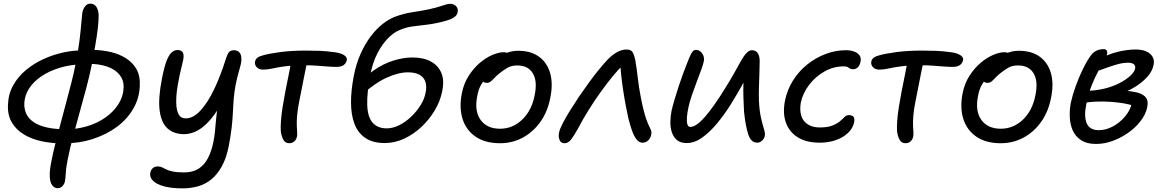

<svg xmlns="http://www.w3.org/2000/svg" viewBox="-20 -778 6406 1059"><path d="M327 13Q267 13 211.5 1.5Q156 -10 112.5 -36Q69 -62 45 -103Q21 -144 24 -201Q26 -260 53 -308Q80 -356 123.5 -392Q167 -428 219.5 -452Q272 -476 326.5 -488Q381 -500 430 -500L428 -423Q364 -421 307.5 -403.5Q251 -386 208 -357Q165 -328 140.5 -290Q116 -252 114 -208Q113 -174 126.5 -147.5Q140 -121 168.5 -102.5Q197 -84 241 -74.5Q285 -65 345 -65Q404 -65 460 -81.5Q516 -98 561 -129.5Q606 -161 633 -203.5Q660 -246 662 -296Q663 -336 639.5 -365.5Q616 -395 571.5 -410.5Q527 -426 467 -426L491 -503Q545 -502 593 -490.5Q641 -479 678 -454.5Q715 -430 734.5 -393.5Q754 -357 751 -305Q749 -238 716 -180Q683 -122 625.5 -79Q568 -36 492 -11.5Q416 13 327 13ZM298 260Q280 260 268 244Q256 228 254.5 195.5Q253 163 263 114Q272 67 285.5 13.5Q299 -40 314 -96Q329 -152 344 -209Q359 -266 373 -319.5Q387 -373 396 -421Q412 -500 419 -559Q426 -618 429 -656.5Q432 -695 434 -708Q439 -731 450.5 -744.5Q462 -758 478 -758Q502 -758 513.5 -737Q525 -716 524 -689Q524 -647 513 -573.5Q502 -500 485 -415Q473 -357 455.5 -291Q438 -225 419 -157.5Q400 -90 383 -25.5Q366 39 355 94Q345 140 343 175Q341 210 338 223Q335 237 324.5 248.5Q314 260 298 260Z M987 261Q926 261 884 249.5Q842 238 823 218Q804 198 809 175Q812 159 822.5 149.5Q833 140 852 140Q864 140 874 145Q884 150 897 156.5Q910 163 933.5 168Q957 173 996 173Q1044 173 1076 152Q1108 131 1127.5 93Q1147 55 1157 5Q1163 -24 1165.5 -52Q1168 -80 1171 -112Q1174 -144 1179 -186.5Q1184 -229 1195 -287L1226 -258Q1194 -189 1162 -145.5Q1130 -102 1100 -78.5Q1070 -55 1043.5 -46.5Q1017 -38 996 -38Q938 -38 903.5 -70Q869 -102 860.5 -169Q852 -236 873 -343Q886 -410 899.5 -444Q913 -478 928 -490Q943 -502 959 -502Q974 -502 983 -494.5Q992 -487 992.5 -470Q993 -453 985 -424Q969 -361 960 -306.5Q951 -252 952 -211Q953 -170 965 -147.5Q977 -125 1004 -125Q1046 -125 1086 -168.5Q1126 -212 1161.5 -286.5Q1197 -361 1226 -454Q1235 -482 1244 -491.5Q1253 -501 1272 -501Q1282 -501 1291.5 -496Q1301 -491 1306.5 -479.5Q1312 -468 1311.5 -448.5Q1311 -429 1302 -400Q1287 -349 1279.5 -309Q1272 -269 1269 -232.5Q1266 -196 1264.5 -158.5Q1263 -121 1258 -76.5Q1253 -32 1242 26Q1229 93 1204 138.5Q1179 184 1146 211Q1113 238 1072.5 249.5Q1032 261 987 261Z M1431 -394Q1408 -394 1395.5 -408Q1383 -422 1387 -440Q1390 -451 1399 -459Q1408 -467 1431 -473Q1467 -483 1527.5 -491Q1588 -499 1669 -499Q1711 -499 1746.5 -497.5Q1782 -496 1825 -490Q1859 -486 1877.5 -474Q1896 -462 1893 -447Q1891 -436 1884.5 -427.5Q1878 -419 1866.5 -414Q1855 -409 1838 -409Q1817 -409 1789 -411Q1761 -413 1729.5 -415.5Q1698 -418 1665 -418Q1596 -418 1554 -412.5Q1512 -407 1484 -400.5Q1456 -394 1431 -394ZM1576 12Q1554 12 1543.5 -6Q1533 -24 1529 -52Q1527 -73 1529.5 -109.5Q1532 -146 1539 -189.5Q1546 -233 1554 -274Q1565 -329 1573.5 -371.5Q1582 -414 1587 -442L1677 -448Q1673 -431 1667.5 -405.5Q1662 -380 1656 -348.5Q1650 -317 1643.5 -284.5Q1637 -252 1631 -222Q1621 -172 1618.5 -138.5Q1616 -105 1617 -84Q1618 -63 1619 -49.5Q1620 -36 1618 -25Q1616 -14 1610 -5.5Q1604 3 1595 7.5Q1586 12 1576 12Z M2102 11Q2036 11 1994.5 -17.5Q1953 -46 1934.5 -96.5Q1916 -147 1916 -213.5Q1916 -280 1931 -357Q1944 -426 1969 -481.5Q1994 -537 2025.5 -578.5Q2057 -620 2092 -647Q2127 -674 2162 -687Q2209 -704 2256.5 -711Q2304 -718 2342 -726Q2386 -735 2417 -746Q2448 -757 2464 -757Q2476 -757 2486.5 -751Q2497 -745 2502 -734.5Q2507 -724 2504 -710Q2501 -693 2483 -681.5Q2465 -670 2438 -663Q2384 -648 2339.5 -642.5Q2295 -637 2258 -632.5Q2221 -628 2186 -613Q2152 -600 2119.5 -566.5Q2087 -533 2061.5 -483.5Q2036 -434 2024 -372Q2003 -265 2005.5 -198.5Q2008 -132 2035.5 -101Q2063 -70 2113 -70Q2147 -70 2182 -87.5Q2217 -105 2247.5 -134Q2278 -163 2299.5 -197.5Q2321 -232 2327 -265Q2335 -301 2326.5 -326.5Q2318 -352 2294 -365.5Q2270 -379 2230 -379Q2177 -379 2111.5 -349Q2046 -319 1980 -258L1948 -296Q1989 -353 2041 -389.5Q2093 -426 2149 -443.5Q2205 -461 2255 -461Q2316 -461 2357 -438.5Q2398 -416 2415 -374Q2432 -332 2418 -270Q2407 -218 2377.5 -168.5Q2348 -119 2305 -78.5Q2262 -38 2210 -13.5Q2158 11 2102 11Z M2738 12Q2656 12 2603.5 -24Q2551 -60 2531.5 -121.5Q2512 -183 2527 -262Q2538 -318 2565.5 -360.5Q2593 -403 2627.5 -432Q2662 -461 2697 -475.5Q2732 -490 2757 -490Q2768 -490 2775.5 -487Q2783 -484 2787.5 -477.5Q2792 -471 2790 -460Q2785 -440 2774 -423.5Q2763 -407 2733 -394Q2697 -377 2672.5 -356.5Q2648 -336 2633 -309.5Q2618 -283 2612 -246Q2596 -165 2631 -116.5Q2666 -68 2738 -68Q2808 -68 2860.5 -118.5Q2913 -169 2929 -253Q2945 -330 2919 -373.5Q2893 -417 2833 -417Q2802 -417 2780.5 -405Q2759 -393 2734 -373Q2716 -358 2705 -346Q2694 -334 2685.5 -327.5Q2677 -321 2664 -321Q2650 -321 2642.5 -330.5Q2635 -340 2639 -361Q2643 -384 2662.5 -408Q2682 -432 2710.5 -452.5Q2739 -473 2772 -485.5Q2805 -498 2837 -498Q2909 -498 2954 -464.5Q2999 -431 3015 -372.5Q3031 -314 3015 -238Q3001 -163 2961 -106.5Q2921 -50 2863.5 -19Q2806 12 2738 12Z M3094 12Q3080 12 3072.5 3.5Q3065 -5 3062.5 -19Q3060 -33 3064 -49Q3068 -67 3083.5 -97.5Q3099 -128 3123 -166.5Q3147 -205 3173 -244Q3201 -285 3230.5 -325.5Q3260 -366 3287 -398.5Q3314 -431 3332 -450Q3360 -478 3385.5 -491.5Q3411 -505 3437 -505Q3461 -505 3470 -488.5Q3479 -472 3484 -447Q3491 -407 3497.5 -350.5Q3504 -294 3514 -244Q3522 -202 3529.5 -172Q3537 -142 3544.5 -121Q3552 -100 3559 -85Q3566 -72 3570 -62Q3574 -52 3573 -41Q3572 -28 3565 -16Q3558 -4 3547.5 2.5Q3537 9 3524 9Q3505 9 3490.5 -9.5Q3476 -28 3465 -60Q3454 -92 3445 -129Q3440 -152 3432.5 -190.5Q3425 -229 3418 -274.5Q3411 -320 3406.5 -362Q3402 -404 3401 -432L3421 -424Q3393 -398 3360.5 -358.5Q3328 -319 3293.5 -271Q3259 -223 3226.5 -171Q3194 -119 3167 -67Q3145 -28 3129.5 -8Q3114 12 3094 12Z M3768 11Q3734 11 3714.5 -5Q3695 -21 3686 -47.5Q3677 -74 3677.5 -105.5Q3678 -137 3684 -167Q3690 -193 3700.5 -229Q3711 -265 3724 -304Q3737 -343 3749.5 -377Q3762 -411 3770 -430Q3783 -465 3793.5 -484Q3804 -503 3819 -503Q3832 -503 3843 -494Q3854 -485 3859.5 -471Q3865 -457 3862 -440Q3859 -424 3848 -394Q3837 -364 3823 -327Q3809 -290 3796 -252.5Q3783 -215 3777 -185Q3771 -158 3769 -133.5Q3767 -109 3771 -93.5Q3775 -78 3788 -78Q3820 -78 3869.5 -135Q3919 -192 3980 -292Q4008 -336 4029 -374Q4050 -412 4066 -440.5Q4082 -469 4097 -485Q4112 -501 4127 -501Q4150 -501 4160.5 -483.5Q4171 -466 4170 -437Q4170 -411 4168.5 -373Q4167 -335 4166 -295.5Q4165 -256 4166 -222Q4169 -164 4177.5 -127.5Q4186 -91 4193 -69Q4200 -47 4199 -33Q4198 -22 4192 -12.5Q4186 -3 4177 3Q4168 9 4157 9Q4122 9 4107 -37Q4092 -83 4084 -160Q4082 -196 4080.5 -237Q4079 -278 4080.5 -319Q4082 -360 4084 -395L4113 -385Q4096 -350 4073 -308Q4050 -266 4010 -201Q3976 -147 3936 -98.5Q3896 -50 3853.5 -19.5Q3811 11 3768 11Z M4502 9Q4428 9 4380.5 -20.5Q4333 -50 4314.5 -102.5Q4296 -155 4310 -224Q4322 -283 4353.5 -333.5Q4385 -384 4431.5 -421.5Q4478 -459 4533 -480Q4588 -501 4646 -501Q4672 -501 4692 -493.5Q4712 -486 4721.5 -471.5Q4731 -457 4726 -436Q4722 -417 4711 -406.5Q4700 -396 4685 -396Q4674 -396 4668 -400Q4662 -404 4655.5 -408Q4649 -412 4634 -412Q4577 -412 4527 -383.5Q4477 -355 4442.5 -309.5Q4408 -264 4397 -212Q4390 -170 4399.5 -139.5Q4409 -109 4435.5 -92Q4462 -75 4501 -75Q4545 -75 4571 -85.5Q4597 -96 4612.5 -109Q4628 -122 4638 -132.5Q4648 -143 4661 -143Q4680 -143 4687.5 -134Q4695 -125 4691 -103Q4684 -70 4657 -44.5Q4630 -19 4589.5 -5Q4549 9 4502 9Z M4830 -394Q4807 -394 4794.5 -408Q4782 -422 4786 -440Q4789 -451 4798 -459Q4807 -467 4830 -473Q4866 -483 4926.5 -491Q4987 -499 5068 -499Q5110 -499 5145.5 -497.5Q5181 -496 5224 -490Q5258 -486 5276.5 -474Q5295 -462 5292 -447Q5290 -436 5283.5 -427.5Q5277 -419 5265.5 -414Q5254 -409 5237 -409Q5216 -409 5188 -411Q5160 -413 5128.5 -415.5Q5097 -418 5064 -418Q4995 -418 4953 -412.5Q4911 -407 4883 -400.5Q4855 -394 4830 -394ZM4975 12Q4953 12 4942.5 -6Q4932 -24 4928 -52Q4926 -73 4928.5 -109.5Q4931 -146 4938 -189.5Q4945 -233 4953 -274Q4964 -329 4972.5 -371.5Q4981 -414 4986 -442L5076 -448Q5072 -431 5066.5 -405.5Q5061 -380 5055 -348.5Q5049 -317 5042.5 -284.5Q5036 -252 5030 -222Q5020 -172 5017.5 -138.5Q5015 -105 5016 -84Q5017 -63 5018 -49.5Q5019 -36 5017 -25Q5015 -14 5009 -5.5Q5003 3 4994 7.5Q4985 12 4975 12Z M5500 12Q5418 12 5365.5 -24Q5313 -60 5293.5 -121.5Q5274 -183 5289 -262Q5300 -318 5327.5 -360.5Q5355 -403 5389.5 -432Q5424 -461 5459 -475.5Q5494 -490 5519 -490Q5530 -490 5537.5 -487Q5545 -484 5549.5 -477.5Q5554 -471 5552 -460Q5547 -440 5536 -423.5Q5525 -407 5495 -394Q5459 -377 5434.5 -356.5Q5410 -336 5395 -309.5Q5380 -283 5374 -246Q5358 -165 5393 -116.5Q5428 -68 5500 -68Q5570 -68 5622.5 -118.5Q5675 -169 5691 -253Q5707 -330 5681 -373.5Q5655 -417 5595 -417Q5564 -417 5542.5 -405Q5521 -393 5496 -373Q5478 -358 5467 -346Q5456 -334 5447.5 -327.5Q5439 -321 5426 -321Q5412 -321 5404.5 -330.5Q5397 -340 5401 -361Q5405 -384 5424.5 -408Q5444 -432 5472.5 -452.5Q5501 -473 5534 -485.5Q5567 -498 5599 -498Q5671 -498 5716 -464.5Q5761 -431 5777 -372.5Q5793 -314 5777 -238Q5763 -163 5723 -106.5Q5683 -50 5625.5 -19Q5568 12 5500 12Z M6025 16Q5974 16 5942.5 -5Q5911 -26 5896.5 -59.5Q5882 -93 5880.5 -132.5Q5879 -172 5886 -210Q5895 -252 5912.5 -301Q5930 -350 5952 -395.5Q5974 -441 5996 -471Q6005 -484 6016.5 -492Q6028 -500 6041 -503.5Q6054 -507 6067 -507Q6079 -507 6084 -499.5Q6089 -492 6086 -479Q6083 -464 6069.5 -441Q6056 -418 6037.5 -385Q6019 -352 6001 -306.5Q5983 -261 5971 -200Q5958 -136 5974 -98Q5990 -60 6041 -60Q6079 -60 6117 -80Q6155 -100 6184.5 -134.5Q6214 -169 6224 -212L6235 -193Q6210 -203 6175.5 -208.5Q6141 -214 6102.5 -216.5Q6064 -219 6027 -217.5Q5990 -216 5961 -211L5974 -277Q6026 -278 6072.5 -289.5Q6119 -301 6155.5 -320Q6192 -339 6215 -360.5Q6238 -382 6241 -401Q6244 -415 6234 -423.5Q6224 -432 6202 -432Q6175 -432 6145.5 -424Q6116 -416 6083 -404Q6050 -392 6013 -379Q5998 -375 5988.5 -383Q5979 -391 5982 -403Q5985 -417 6001.5 -429.5Q6018 -442 6033 -448Q6094 -480 6146.5 -492.5Q6199 -505 6244 -505Q6280 -505 6303.5 -494Q6327 -483 6337.5 -464Q6348 -445 6343 -421Q6337 -389 6313 -360Q6289 -331 6252.5 -306.5Q6216 -282 6173 -265Q6130 -248 6083 -240L6088 -278Q6135 -280 6175.5 -278Q6216 -276 6247 -269Q6278 -262 6294.5 -246.5Q6311 -231 6310 -206Q6308 -166 6282.5 -126.5Q6257 -87 6215.5 -55Q6174 -23 6124.5 -3.5Q6075 16 6025 16Z"/></svg>

Font: Shantell Sans
Style: Italic
Weight: 400
Italic angle: -11°
Designer: Stephen Nixon, Anya Danilova, Shantell Martin
Foundry: Arrow Type
Version: Version 1.011;[c5ecc13dd]